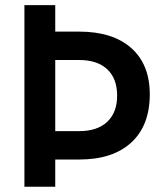

<svg xmlns="http://www.w3.org/2000/svg" viewBox="-20 -713 626 733"><path d="M73.2 0V-693.4H190.9V-592.3H282.2Q410.6 -592.3 481.2 -529.5Q551.8 -466.8 551.8 -353Q551.8 -233.9 481.2 -168.9Q410.6 -104 282.2 -104H190.9V0ZM190.9 -212.4H282.2Q351.6 -212.4 389.4 -248Q427.2 -283.7 427.2 -347.7Q427.2 -413.1 389.4 -448.5Q351.6 -483.9 282.2 -483.9H190.9Z"/></svg>

Font: Cascadia Mono NF SemiBold
Style: Regular
Weight: 600
Monospace: yes
Designer: Aaron Bell
Foundry: Saja Typeworks
Version: Version 2404.023; ttfautohint (v1.8.4)